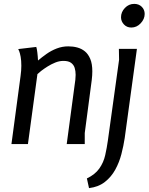

<svg xmlns="http://www.w3.org/2000/svg" viewBox="-20 -743 766 990"><path d="M167 -501Q170 -493 172.5 -472.5Q175 -452 176 -431Q196 -448 220 -465Q244 -482 272.5 -493Q301 -504 332 -504Q357 -504 379 -498Q401 -492 418 -478Q435 -464 445.5 -439Q456 -414 456 -375Q456 -354 453 -330L417 -57V0H324L365 -306Q367 -318 368.5 -331.5Q370 -345 370 -357Q370 -377 365 -393Q360 -409 346.5 -419Q333 -429 307 -429Q286 -429 265 -420.5Q244 -412 225 -400Q206 -388 192.5 -377.5Q179 -367 173 -361L124 0H39L86 -351Q88 -365 89 -378.5Q90 -392 90 -404Q90 -431 86.5 -450Q83 -469 79 -479Q75 -489 74 -490ZM726 -671Q726 -645 705.5 -623Q685 -601 657 -601Q634 -601 619 -617Q604 -633 604 -654Q604 -681 624 -702Q644 -723 672 -723Q696 -723 711 -708Q726 -693 726 -671ZM686 -491 623 -31Q617 9 606 51.5Q595 94 574.5 131.5Q554 169 521 195Q488 221 439 227L428 177Q470 157 492 126Q514 95 522.5 57Q531 19 536 -17L594 -435L593 -491Z"/></svg>

Font: Rosario Medium
Style: Italic
Weight: 500
Italic angle: -8.05°
Version: Version 1.201